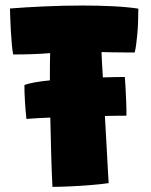

<svg xmlns="http://www.w3.org/2000/svg" viewBox="-20 -686 560 712"><path d="M29 -484Q26 -497 23.8 -522.2Q21.5 -547.5 20 -575.5Q18.5 -603.5 17.8 -625.5Q17 -647.5 17 -654.5Q72.5 -659 143 -662.2Q213.5 -665.5 286 -665.5Q342 -665.5 395.5 -663Q449 -660.5 493 -654Q493 -601 489 -556.8Q485 -512.5 479.5 -491.5Q468 -491.5 445 -491.5Q422 -491.5 397.8 -492Q373.5 -492.5 356.5 -493Q357 -478.5 358.2 -454.2Q359.5 -430 361.5 -399Q387.5 -400 408.8 -400.2Q430 -400.5 443 -400.5Q444 -391 445.2 -367Q446.5 -343 447.8 -313.5Q449 -284 449 -257Q437 -257 416.2 -256.8Q395.5 -256.5 369 -256Q372.5 -195.5 375.5 -140Q378.5 -84.5 380.5 -47.8Q382.5 -11 383 -7Q357.5 -3 317.8 0.2Q278 3.5 238.8 5.2Q199.5 7 174.5 7Q172 -39 170 -108.2Q168 -177.5 166.5 -250Q141.5 -249 119 -247.8Q96.5 -246.5 78 -245Q74.5 -277.5 72.5 -310.2Q70.5 -343 70.5 -370.5Q83.5 -376 108.5 -380.5Q133.5 -385 165 -388Q165 -398 165 -407Q165 -430.5 165.2 -451.2Q165.5 -472 166 -489Q134.5 -486.5 100.2 -485.2Q66 -484 29 -484Z"/></svg>

Font: Grandstander Black
Style: Regular
Weight: 900
Designer: Tyler Finck
Foundry: Etcetera Type Co
Version: Version 1.200; ttfautohint (v1.8.3)